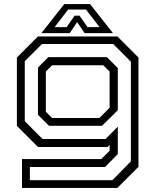

<svg xmlns="http://www.w3.org/2000/svg" viewBox="-20 -718 766 938"><path d="M87.5 200V59H475L515.5 18.5V-10L505.5 0H165.5L62.5 -103V-437L165.5 -540H553.5L656.5 -437V97L553.5 200ZM126 162.5H529L619.5 70V-416.5L533 -503H185L101 -419V-126L188 -39H495.5L555.5 -99V34.5L493 98H126ZM219.5 -103.5 165.5 -157V-388L216.5 -439H502L555.5 -385.5V-179.5L478.5 -103.5ZM234.5 -141.5H465.5L515.5 -191.5V-368.5L484.5 -399H234.5L204 -368.5V-172ZM294 -698H420L532 -556H393.5L357 -610L320.5 -556H182ZM313 -671.5 247 -585.5H305.5L344.5 -641.5H368.5L407.5 -585.5H466.5L400 -671.5Z"/></svg>

Font: Tourney Expanded
Style: Regular
Weight: 400
Width: 7
Designer: Tyler Finck
Foundry: Etcetera Type Co
Version: Version 1.010; ttfautohint (v1.8.3)